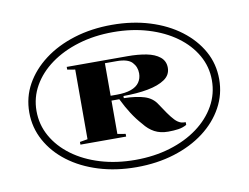

<svg xmlns="http://www.w3.org/2000/svg" viewBox="-63 -810 910 703"><g transform="rotate(-10 392.0 -458.5)"><path d="M392 -194Q316 -194 251.5 -214Q187 -234 139.5 -270Q92 -306 65.5 -354.5Q39 -403 39 -459Q39 -516 65.5 -563.5Q92 -611 139.5 -647Q187 -683 251.5 -703Q316 -723 392 -723Q468 -723 532.5 -703Q597 -683 644.5 -647Q692 -611 718.5 -563.5Q745 -516 745 -459Q745 -403 718.5 -354.5Q692 -306 644.5 -270Q597 -234 532.5 -214Q468 -194 392 -194ZM392 -221Q462 -221 521.5 -239Q581 -257 625 -289.5Q669 -322 693.5 -365.5Q718 -409 718 -460Q718 -510 693.5 -553Q669 -596 625 -628Q581 -660 521.5 -678Q462 -696 392 -696Q322 -696 262.5 -678Q203 -660 159 -628Q115 -596 90.5 -553Q66 -510 66 -460Q66 -409 90.5 -365.5Q115 -322 159 -289.5Q203 -257 262.5 -239Q322 -221 392 -221ZM528 -302Q499 -302 477.5 -313.5Q456 -325 439 -347Q420 -368 403.5 -393.5Q387 -419 372 -450H343V-326L373 -321V-311H203V-321L232 -326V-585L203 -590V-600H429Q468 -600 499 -594Q530 -588 548.5 -573Q567 -558 567 -533Q567 -506 543.5 -490Q520 -474 480 -466.5Q440 -459 389 -459V-451Q436 -450 465.5 -440.5Q495 -431 510 -407L535 -370Q547 -353 557.5 -342Q568 -331 580 -327Q584 -326 588.5 -325.5Q593 -325 597 -325V-315Q583 -307 566 -304.5Q549 -302 528 -302ZM366 -468Q398 -468 419 -475.5Q440 -483 450 -497.5Q460 -512 460 -531Q460 -555 444 -572Q428 -589 387 -589H343V-468Z"/></g></svg>

Font: Kalnia SemiExpanded SemiBold
Style: Regular
Weight: 600
Width: 6
Designer: Frida Medrano
Foundry: Frida Medrano
Version: Version 1.105